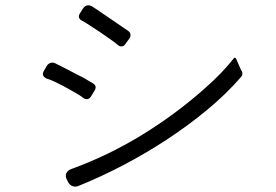

<svg xmlns="http://www.w3.org/2000/svg" viewBox="-20 -736 1040 724"><path d="M425 -566Q419 -571 410 -578Q399 -586 386.5 -594.5Q374 -603 360 -613L308 -647Q303 -650 298.5 -653Q294 -656 289 -658Q271 -668 281 -685L293 -704Q301 -716 313 -716Q317 -716 320 -715Q323 -714 327 -712Q332 -709 337 -705.5Q342 -702 347 -699L464 -619Q471 -614 472 -606Q473 -598 468 -591L452 -569Q447 -561 438 -561Q430 -561 425 -566ZM237 -49 233 -57Q225 -71 230 -82.5Q235 -94 250 -99Q387 -149 512.5 -225.5Q638 -302 747 -398Q815 -457 860 -514Q863 -519 866 -518.5Q869 -518 871 -513L888 -474L893 -465Q896 -455 890 -447Q835 -383 762 -322.5Q689 -262 608 -209Q527 -156 441.5 -111.5Q356 -67 276 -35Q264 -30 253.5 -34Q243 -38 237 -49ZM295 -366Q291 -369 287 -372Q283 -375 278 -378Q266 -385 250.5 -394Q235 -403 218 -412Q201 -421 185 -428.5Q169 -436 155 -440Q135 -450 145 -468L155 -485Q160 -495 169.5 -498.5Q179 -502 189 -497Q194 -494 199.5 -491.5Q205 -489 211 -486L263 -459Q277 -452 289.5 -445.5Q302 -439 313 -432L330 -422Q347 -412 337 -395L323 -372Q317 -362 307 -362Q300 -362 295 -366Z"/></svg>

Font: Higure Gothic
Style: Regular
Weight: 400
Designer: Yoshimichi Ohira
Foundry: Positype
Version: Version 1.000